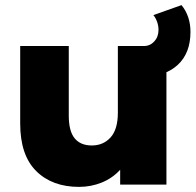

<svg xmlns="http://www.w3.org/2000/svg" viewBox="-20 -722 765 751"><path d="M631 -542V0H450V-58Q420 -25 378 -8Q336 9 289 9Q184 9 121.5 -53Q59 -115 59 -239V-542H249V-270Q249 -209 272 -181Q295 -153 339 -153Q384 -153 412.5 -184.5Q441 -216 441 -281V-542ZM509 -542H543Q567 -542 583.5 -560Q600 -578 600 -605Q600 -621 594.5 -636.5Q589 -652 580 -663L690 -702Q725 -659 725 -597Q725 -514 675 -468Q625 -422 536 -422H509Z"/></svg>

Font: Montserrat Alternates ExtraBold
Style: Regular
Weight: 800
Designer: Julieta Ulanovsky
Foundry: Julieta Ulanovsky
Version: Version 7.200